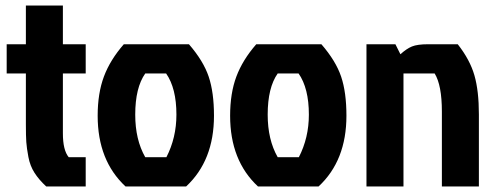

<svg xmlns="http://www.w3.org/2000/svg" viewBox="-20 -670 1780 690"><path d="M73 -223V-406H4V-511H73V-650H206V-511H288V-406H206V-191Q206 -130 227 -105H288V0H146Q120 -24 104 -49Q88 -74 82 -106Q76 -138 74.5 -159.5Q73 -181 73 -223Z M649 0H431Q331 -93 331 -254Q331 -335 353.5 -395Q376 -455 425 -511H659Q711 -451 730 -394.5Q749 -338 749 -254Q749 -93 649 0ZM502 -105H578Q614 -175 614 -258Q614 -353 577 -406H502Q466 -355 466 -258Q466 -168 502 -105Z M1125 0H907Q807 -93 807 -254Q807 -335 829.5 -395Q852 -455 901 -511H1135Q1187 -451 1206 -394.5Q1225 -338 1225 -254Q1225 -93 1125 0ZM978 -105H1054Q1090 -175 1090 -258Q1090 -353 1053 -406H978Q942 -355 942 -258Q942 -168 978 -105Z M1519 -511H1625Q1669 -455 1685 -399Q1701 -343 1701 -259V0H1568V-269Q1568 -364 1542 -406H1430V0H1297V-511H1401L1419 -475Q1441 -495 1460.5 -503Q1480 -511 1519 -511Z"/></svg>

Font: Jockey One
Style: Regular
Weight: 400
Designer: TypeTogether
Foundry: TypeTogether
Version: Version 1.002